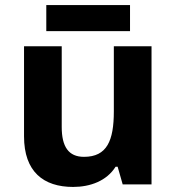

<svg xmlns="http://www.w3.org/2000/svg" viewBox="-20 -729 697 759"><path d="M494 -709H163V-606H494ZM579 -546H430V-289C430 -173 403 -109 312 -109C251 -109 224 -149 224 -227V-546H75V-190C75 -50 152 10 269 10C337 10 402 -14 437 -70H445L465 0H579Z"/></svg>

Font: Noto Sans Adlam
Style: Bold
Weight: 700
Designer: Mark Jamra, Neil Patel
Foundry: JamraPatel LLC
Version: Version 3.001